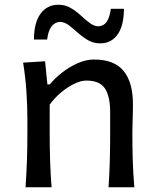

<svg xmlns="http://www.w3.org/2000/svg" viewBox="-20 -791 657 811"><path d="M87.9 0Q91.8 -58.1 93.8 -112.3Q95.7 -166.5 95.7 -231.9V-284.7Q95.7 -342.8 91.6 -404.3Q87.4 -465.8 77.6 -526.4L170.4 -532.2L180.2 -434.6H190.4Q210.4 -459 240.7 -483.2Q271 -507.3 306.6 -523.4Q342.3 -539.6 377.9 -539.6Q462.4 -539.6 502 -491.5Q541.5 -443.4 541.5 -351.1Q541.5 -316.9 540.3 -286.4Q539.1 -255.9 539.1 -231.9Q539.1 -166.5 540.8 -112.3Q542.5 -58.1 547.4 0H438.5Q442.4 -58.1 443.8 -111.8Q445.3 -165.5 445.3 -227.5V-317.4Q445.3 -383.8 423.3 -417.2Q401.4 -450.7 344.2 -450.7Q321.8 -450.7 293.5 -437Q265.1 -423.3 237.8 -400.4Q210.4 -377.4 189.9 -349.1V-227.5Q189.9 -165.5 191.7 -111.8Q193.4 -58.1 197.8 0ZM403.8 -607.9Q374.5 -607.9 351.6 -621.3Q328.6 -634.8 309.1 -652.3Q289.6 -669.9 271.5 -683.8Q253.4 -697.8 233.4 -698.7Q187.5 -695.3 179.2 -624H123.5Q123.5 -695.3 151.4 -733.2Q179.2 -771 226.6 -771Q255.4 -771 278.3 -757.6Q301.3 -744.1 320.6 -726.3Q339.8 -708.5 358.2 -694.6Q376.5 -680.7 395.5 -679.7Q419.4 -681.6 431.4 -700Q443.4 -718.3 448.2 -753.9H503.4Q503.4 -683.1 476.8 -645.5Q450.2 -607.9 403.8 -607.9Z"/></svg>

Font: Pinar-DS2-FD Medium
Style: Regular
Weight: 500
Designer: Amin Abedi
Version: Version 3.000